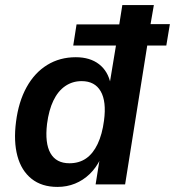

<svg xmlns="http://www.w3.org/2000/svg" viewBox="-20 -725 688 755"><path d="M206 10Q144 10 104 -22Q64 -54 48.5 -111.5Q33 -169 43 -246Q53 -325 84.5 -382Q116 -439 165.5 -469.5Q215 -500 278 -500Q334 -500 369.5 -472.5Q405 -445 415 -395H411L436 -546H268L281 -629H449L461 -705H585L572 -630H648L634 -546H559L472 0H356L372 -100H375Q358 -65 332.5 -40.5Q307 -16 275 -3Q243 10 206 10ZM253 -83Q291 -83 318.5 -102Q346 -121 364 -159Q382 -197 389 -251Q399 -326 376 -366Q353 -406 301 -406Q265 -406 236.5 -386.5Q208 -367 190 -329.5Q172 -292 165 -238Q156 -162 178.5 -122.5Q201 -83 253 -83Z"/></svg>

Font: Nunito Sans 10pt SemiCondensed
Style: Bold Italic
Weight: 700
Width: 4
Italic angle: -9°
Designer: Vernon Adams
Foundry: Vernon Adams
Version: Version 3.101;gftools[0.9.27]